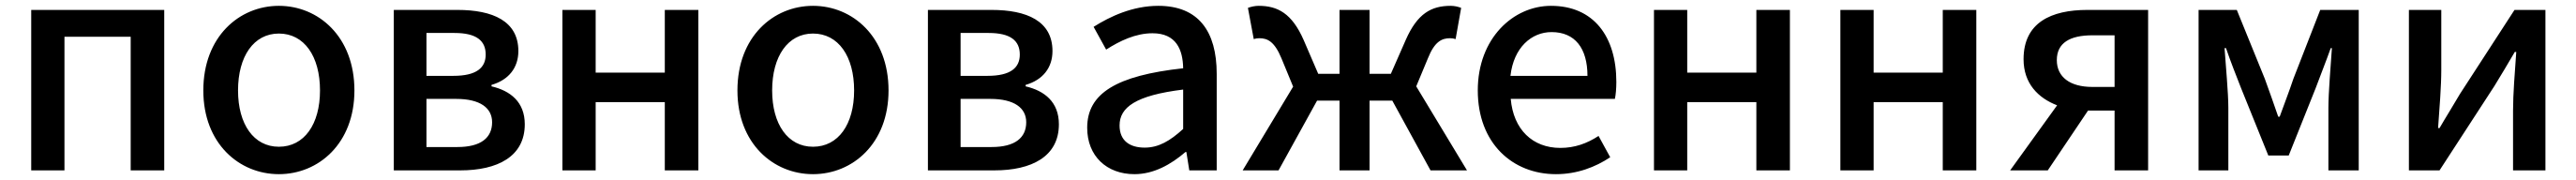

<svg xmlns="http://www.w3.org/2000/svg" viewBox="-20 -584 8832 617"><path d="M87 0H201V-458H428V0H543V-550H87Z M936 13C1072 13 1195 -92 1195 -274C1195 -458 1072 -564 936 -564C800 -564 677 -458 677 -274C677 -92 800 13 936 13ZM936 -81C850 -81 796 -158 796 -274C796 -391 850 -469 936 -469C1023 -469 1077 -391 1077 -274C1077 -158 1023 -81 936 -81Z M1330 0H1558C1685 0 1779 -47 1779 -158C1779 -235 1729 -273 1665 -288V-293C1724 -310 1757 -352 1757 -409C1757 -512 1669 -550 1548 -550H1330ZM1442 -324V-471H1538C1614 -471 1645 -444 1645 -397C1645 -352 1614 -324 1534 -324ZM1442 -80V-245H1544C1626 -245 1667 -214 1667 -165C1667 -112 1629 -80 1548 -80Z M1908 0H2022V-234H2259V0H2374V-550H2259V-335H2022V-550H1908Z M2767 13C2903 13 3026 -92 3026 -274C3026 -458 2903 -564 2767 -564C2631 -564 2508 -458 2508 -274C2508 -92 2631 13 2767 13ZM2767 -81C2681 -81 2627 -158 2627 -274C2627 -391 2681 -469 2767 -469C2854 -469 2908 -391 2908 -274C2908 -158 2854 -81 2767 -81Z M3161 0H3389C3516 0 3610 -47 3610 -158C3610 -235 3560 -273 3496 -288V-293C3555 -310 3588 -352 3588 -409C3588 -512 3500 -550 3379 -550H3161ZM3273 -324V-471H3369C3445 -471 3476 -444 3476 -397C3476 -352 3445 -324 3365 -324ZM3273 -80V-245H3375C3457 -245 3498 -214 3498 -165C3498 -112 3460 -80 3379 -80Z M3869 13C3935 13 3994 -20 4044 -63H4047L4057 0H4151V-331C4151 -477 4088 -564 3951 -564C3863 -564 3786 -528 3729 -492L3772 -414C3819 -444 3873 -470 3931 -470C4012 -470 4035 -414 4036 -350C3807 -325 3707 -264 3707 -146C3707 -49 3774 13 3869 13ZM3904 -78C3855 -78 3818 -100 3818 -154C3818 -216 3873 -257 4036 -277V-142C3991 -101 3952 -78 3904 -78Z M4835 -288 4875 -384C4898 -442 4923 -453 4951 -453C4959 -453 4963 -452 4970 -450L4989 -557C4979 -561 4966 -564 4953 -564C4887 -564 4839 -538 4799 -447L4748 -331H4675V-550H4572V-331H4499L4449 -447C4409 -538 4360 -564 4295 -564C4282 -564 4269 -561 4258 -557L4278 -450C4285 -452 4289 -453 4297 -453C4325 -453 4349 -442 4373 -384L4413 -287L4240 0H4363L4495 -239H4572V0H4675V-239H4753L4884 0H5009Z M5314 13C5386 13 5449 -11 5500 -45L5460 -118C5420 -92 5378 -77 5329 -77C5234 -77 5168 -140 5159 -245H5516C5519 -258 5521 -281 5521 -303C5521 -459 5443 -564 5297 -564C5168 -564 5046 -453 5046 -274C5046 -93 5165 13 5314 13ZM5158 -324C5169 -421 5230 -474 5299 -474C5379 -474 5422 -419 5422 -324Z M5650 0H5764V-234H6001V0H6116V-550H6001V-335H5764V-550H5650Z M6289 0H6403V-234H6640V0H6755V-550H6640V-335H6403V-550H6289Z M7229 -286H7153C7076 -286 7031 -320 7031 -378C7031 -437 7076 -463 7153 -463H7229ZM7136 -550C7012 -550 6917 -507 6917 -381C6917 -298 6967 -248 7032 -223L6871 0H7000L7138 -205H7140H7229V0H7344V-550Z M7517 0H7619V-214C7619 -266 7610 -360 7606 -419H7611C7626 -375 7646 -324 7663 -281L7756 -51H7826L7918 -281C7934 -324 7954 -374 7970 -419H7974C7970 -360 7962 -266 7962 -214V0H8066V-550H7934L7842 -314C7827 -269 7810 -226 7795 -184H7790C7776 -226 7760 -269 7744 -314L7648 -550H7517Z M8238 0H8343L8531 -289C8551 -321 8581 -372 8601 -406H8606C8601 -335 8595 -262 8595 -205V0H8706V-550H8600L8413 -262C8394 -229 8362 -178 8343 -145H8338C8343 -215 8349 -288 8349 -345V-550H8238Z"/></svg>

Font: Source Han Sans KR Medium
Style: Regular
Weight: 500
Designer: Ryoko NISHIZUKA (kana & ideographs); Paul D. Hunt (Latin, Greek & Cyrillic); Wenlong ZHANG (bopomofo); Sandoll Communica
Foundry: Adobe Systems Incorporated
Version: Version 1.001;PS 1.001;hotconv 1.0.78;makeotf.lib2.5.61930